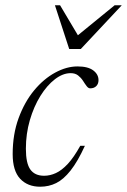

<svg xmlns="http://www.w3.org/2000/svg" viewBox="-20 -697 481 727"><path d="M247.5 -420Q218 -420 188 -397Q158 -374 133 -333.8Q108 -293.5 93 -242Q78 -190.5 78 -134Q78 -78.5 95 -55Q112 -31.5 147 -31.5Q169.5 -31.5 191.8 -41.8Q214 -52 236.8 -76.5Q259.5 -101 284 -145H301.5Q274 -85 247.2 -51.2Q220.5 -17.5 192.8 -3.8Q165 10 132 10Q84.5 10 56.2 -20.2Q28 -50.5 28 -113.5Q28 -188.5 50.5 -249.8Q73 -311 109.2 -354.8Q145.5 -398.5 188.8 -422Q232 -445.5 273.5 -445.5Q313 -445.5 333 -430.5Q353 -415.5 353 -393.5Q353 -379.5 344.5 -371Q336 -362.5 321.5 -362.5Q314.5 -362.5 308 -371Q301.5 -379.5 294 -391.5Q286.5 -403 275.5 -411.5Q264.5 -420 247.5 -420ZM441 -677 286 -511.5H242L188 -677H207.5L281.5 -552.5H261.5L414 -677Z"/></svg>

Font: Newsreader 24pt Light
Style: Italic
Weight: 300
Italic angle: -17°
Designer: Hugues Gentile
Foundry: Production Type
Version: Version 1.003